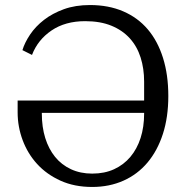

<svg xmlns="http://www.w3.org/2000/svg" viewBox="-20 -730 738 762"><path d="M346 12Q275 12 220 -13Q165 -38 127.5 -79Q90 -120 70 -173.5Q50 -227 50 -284V-331H552V-406Q552 -458 538 -502Q524 -546 495 -578Q466 -610 422 -628Q378 -646 318 -646Q239 -646 184.5 -609Q130 -572 107 -512L69 -531Q78 -561 99.5 -593Q121 -625 154.5 -651Q188 -677 233.5 -693.5Q279 -710 337 -710Q411 -710 469 -685Q527 -660 566.5 -613.5Q606 -567 627 -500Q648 -433 648 -349Q648 -265 626.5 -198.5Q605 -132 565.5 -85Q526 -38 470 -13Q414 12 346 12ZM346 -41Q395 -41 433 -58.5Q471 -76 497.5 -107.5Q524 -139 538 -182.5Q552 -226 552 -279V-282H146V-279Q146 -226 159.5 -182.5Q173 -139 198.5 -107.5Q224 -76 261.5 -58.5Q299 -41 346 -41Z"/></svg>

Font: IBM Plex Serif
Style: Regular
Weight: 400
Designer: Mike Abbink, Paul van der Laan, Pieter van Rosmalen
Foundry: Bold Monday
Version: Version 3.001